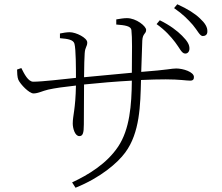

<svg xmlns="http://www.w3.org/2000/svg" viewBox="-20 -831 1040 900"><path d="M801 -633C822 -606 831 -581 847 -580C858 -579 867 -587 868 -601C869 -621 859 -638 833 -664C811 -686 778 -712 729 -736L714 -718C755 -689 781 -659 801 -633ZM884 -714C906 -688 916 -663 930 -662C942 -662 952 -668 952 -683C953 -703 942 -722 917 -745C894 -767 860 -789 811 -811L796 -793C838 -764 861 -740 884 -714ZM60 -505C60 -493 61 -468 66 -457C76 -435 117 -393 137 -393C158 -393 180 -405 206 -411C238 -418 280 -424 336 -430C334 -318 321 -290 321 -252C321 -230 331 -193 352 -193C368 -193 373 -207 373 -247L374 -435C442 -442 523 -449 598 -453C597 -338 588 -225 534 -144C480 -63 393 -11 318 24L334 49C451 2 531 -67 567 -116C636 -209 638 -339 641 -456C684 -458 724 -459 757 -459C822 -459 853 -453 871 -453C886 -453 889 -460 889 -470C889 -494 838 -510 806 -510C783 -510 773 -504 642 -494L647 -641C649 -676 665 -671 665 -691C665 -708 619 -746 575 -746C560 -746 542 -743 525 -740V-716C565 -713 594 -709 596 -690C600 -654 599 -589 598 -490L374 -469C374 -522 376 -564 377 -581C379 -612 389 -612 389 -632C389 -654 336 -680 307 -680C293 -680 275 -677 261 -674V-652C301 -649 324 -644 329 -626C336 -601 336 -509 336 -466C278 -460 177 -448 136 -448C112 -448 94 -484 80 -512Z"/></svg>

Font: Noto Serif TC ExtraLight
Style: Regular
Weight: 200
Designer: Ryoko NISHIZUKA 西塚涼子 (kana & ideographs); Frank Grießhammer (Latin, Greek & Cyrillic); Wenlong ZHANG 张文龙 (bopomofo); San
Foundry: Adobe
Version: Version 2.001;hotconv 1.1.0;makeotfexe 2.6.0